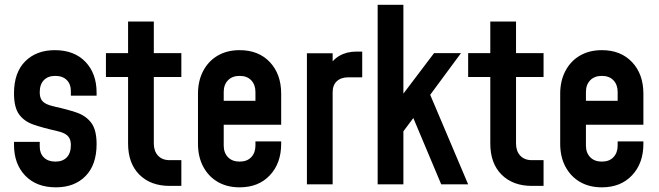

<svg xmlns="http://www.w3.org/2000/svg" viewBox="-20 -770 2752 802"><path d="M213.5 12.5Q132.5 12.5 85.5 -36.2Q38.5 -85 38.5 -165V-177.5H146V-157.5Q146 -129 163.5 -112Q181 -95 211.5 -95Q242 -95 259 -112.8Q276 -130.5 276 -163.5Q276 -182.5 269.2 -194Q262.5 -205.5 248.5 -212.5Q234.5 -219.5 211 -224.5Q159 -236 120 -249.5Q81 -263 59.8 -292.2Q38.5 -321.5 38.5 -380Q38.5 -467 85.2 -513.8Q132 -560.5 209 -560.5Q290 -560.5 336.8 -511.8Q383.5 -463 383.5 -383V-370.5H276V-390.5Q276 -418.5 258.8 -435.8Q241.5 -453 210.5 -453Q180.5 -453 163.2 -435.2Q146 -417.5 146 -385Q146 -366 152.5 -354.5Q159 -343 173.5 -336Q188 -329 211 -324Q261.5 -313 300.2 -299.8Q339 -286.5 361.2 -257Q383.5 -227.5 383.5 -168Q383.5 -81.5 337.2 -34.5Q291 12.5 213.5 12.5Z M688.5 6.5Q609.5 6.5 562.2 -40.5Q515 -87.5 515 -170.5V-448.5H422.5V-548H515V-680H622.5V-548H737.5V-448.5H622.5V-170.5Q622.5 -139 640 -120Q657.5 -101 688.5 -101H737.5V6.5Z M981 12.5Q928.5 12.5 889.5 -10.2Q850.5 -33 828.8 -74Q807 -115 807 -169.5V-378.5Q807 -432.5 828.8 -473.8Q850.5 -515 889.5 -537.8Q928.5 -560.5 981 -560.5Q1060 -560.5 1107.2 -510.5Q1154.5 -460.5 1154.5 -378.5V-249H899V-349H1047V-386Q1047 -416 1029.5 -434.5Q1012 -453 981 -453Q950 -453 932.2 -434.5Q914.5 -416 914.5 -386V-162Q914.5 -132 932.2 -113.5Q950 -95 981 -95Q1012 -95 1029.5 -113.5Q1047 -132 1047 -162V-179.5H1154.5V-169.5Q1154.5 -88 1107.2 -37.8Q1060 12.5 981 12.5Z M1262 0V-547.5H1369.5V-461.5L1350 -484.5Q1367.5 -519.5 1398 -537Q1428.5 -554.5 1468.5 -554.5H1493V-447H1435Q1404.5 -447 1387 -430.8Q1369.5 -414.5 1369.5 -384.5V0Z M1823 0 1706.5 -277 1656 -209.5V-367L1793 -548H1905.5L1777 -374L1935.5 0ZM1557.5 0V-750H1665V0Z M2201.5 6.5Q2122.5 6.5 2075.2 -40.5Q2028 -87.5 2028 -170.5V-448.5H1935.5V-548H2028V-680H2135.5V-548H2250.5V-448.5H2135.5V-170.5Q2135.5 -139 2153 -120Q2170.5 -101 2201.5 -101H2250.5V6.5Z M2494 12.5Q2441.5 12.5 2402.5 -10.2Q2363.5 -33 2341.8 -74Q2320 -115 2320 -169.5V-378.5Q2320 -432.5 2341.8 -473.8Q2363.5 -515 2402.5 -537.8Q2441.5 -560.5 2494 -560.5Q2573 -560.5 2620.2 -510.5Q2667.5 -460.5 2667.5 -378.5V-249H2412V-349H2560V-386Q2560 -416 2542.5 -434.5Q2525 -453 2494 -453Q2463 -453 2445.2 -434.5Q2427.5 -416 2427.5 -386V-162Q2427.5 -132 2445.2 -113.5Q2463 -95 2494 -95Q2525 -95 2542.5 -113.5Q2560 -132 2560 -162V-179.5H2667.5V-169.5Q2667.5 -88 2620.2 -37.8Q2573 12.5 2494 12.5Z"/></svg>

Font: Mohave Light SemiBold
Style: Regular
Weight: 600
Version: Version 2.003